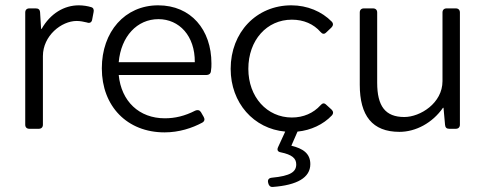

<svg xmlns="http://www.w3.org/2000/svg" viewBox="-20 -491 1850 732"><path d="M280.3 -470.7C224.6 -470.7 171.9 -439.5 138.7 -380.9H136.7L132.8 -444.3C131.8 -455.1 126 -459 116.2 -459H91.8C82 -459 76.2 -453.1 76.2 -443.4V-15.6C76.2 -5.9 82 0 91.8 0H127.9C137.7 0 143.6 -5.9 143.6 -15.6V-277.3C143.6 -354.5 213.9 -411.1 272.5 -411.1C285.2 -411.1 299.8 -408.2 311.5 -405.3C321.3 -401.4 329.1 -405.3 331.1 -415L336.9 -445.3C338.9 -454.1 335.9 -461.9 327.1 -463.9C314.5 -467.8 296.9 -470.7 280.3 -470.7Z M786.1 -249C786.1 -377.9 708 -470.7 583 -470.7C456.1 -470.7 368.2 -370.1 368.2 -230.5C368.2 -85.9 464.8 13.7 607.4 13.7C663.1 13.7 712.9 -2.9 751 -23.4C759.8 -28.3 761.7 -36.1 756.8 -44.9L746.1 -63.5C741.2 -71.3 733.4 -73.2 724.6 -69.3C684.6 -48.8 647.5 -40 608.4 -40C510.7 -40 442.4 -104.5 432.6 -205.1H767.6C776.4 -205.1 783.2 -210 784.2 -219.7C786.1 -230.5 786.1 -240.2 786.1 -249ZM722.7 -253.9H432.6C441.4 -352.5 502.9 -418 584 -418C663.1 -418 723.6 -354.5 722.7 -253.9Z M1092.8 -43C998 -43 926.8 -121.1 926.8 -228.5C926.8 -337.9 997.1 -416 1092.8 -416C1137.7 -416 1175.8 -399.4 1202.1 -369.1C1209 -361.3 1215.8 -359.4 1223.6 -367.2L1243.2 -385.7C1250 -392.6 1252 -400.4 1245.1 -408.2C1207 -447.3 1151.4 -470.7 1090.8 -470.7C958 -470.7 859.4 -368.2 859.4 -228.5C859.4 -98.6 947.3 0 1067.4 10.7L1040 70.3C1035.2 81.1 1039.1 87.9 1050.8 89.8C1092.8 98.6 1109.4 112.3 1109.4 135.7C1109.4 164.1 1087.9 179.7 1016.6 186.5C1004.9 187.5 1000 194.3 1002 204.1L1002.9 208C1004.9 216.8 1010.7 222.7 1020.5 221.7C1112.3 214.8 1163.1 186.5 1163.1 134.8C1163.1 93.8 1134.8 75.2 1090.8 64.5L1114.3 10.7C1165 5.9 1212.9 -16.6 1245.1 -50.8C1252 -58.6 1251 -66.4 1244.1 -73.2L1223.6 -91.8C1215.8 -99.6 1209 -97.7 1202.1 -89.8C1174.8 -59.6 1136.7 -43 1092.8 -43Z M1667 -443.4V-181.6C1667 -97.7 1582 -44.9 1521.5 -44.9C1449.2 -44.9 1418 -85.9 1418 -175.8V-443.4C1418 -453.1 1412.1 -459 1402.3 -459H1367.2C1357.4 -459 1351.6 -453.1 1351.6 -443.4V-168C1351.6 -49.8 1399.4 11.7 1502.9 11.7C1565.4 11.7 1628.9 -22.5 1668.9 -80.1H1670.9L1676.8 -14.6C1677.7 -4.9 1682.6 0 1692.4 0H1717.8C1727.5 0 1733.4 -5.9 1733.4 -15.6V-443.4C1733.4 -453.1 1727.5 -459 1717.8 -459H1682.6C1672.9 -459 1667 -453.1 1667 -443.4Z"/></svg>

Font: Ed Sans Neue Light
Style: Regular
Weight: 300
Designer: Stephen Hutchings
Version: Version 1.004;PS 001.004;hotconv 1.0.88;makeotf.lib2.5.64775